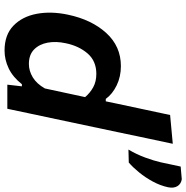

<svg xmlns="http://www.w3.org/2000/svg" viewBox="-7 -818 838 864"><g transform="rotate(90 412.0 -386.0)"><path d="M207.5 12.5Q137 12.5 95.8 -27.2Q54.5 -67 42.2 -132Q30 -197 46 -272.5Q68.5 -379.5 128.5 -445.2Q188.5 -511 277.5 -511Q325 -511 364.2 -492Q403.5 -473 425 -443H436L446.5 -493.5Q459.5 -554.5 472.2 -614Q485 -673.5 497.5 -732.5L627 -744.5Q614.5 -685.5 601.2 -623.2Q588 -561 574 -493.5L515.5 -217Q502 -154.5 491.5 -104.2Q481 -54 469.5 0H361L368.5 -65.5H359Q326.5 -24.5 287.5 -6Q248.5 12.5 207.5 12.5ZM268 -97Q299 -97 328 -114.5Q357 -132 378 -169L417 -350Q398 -372.5 372.5 -386.5Q347 -400.5 312.5 -400.5Q254.5 -400.5 220.5 -361Q186.5 -321.5 174.5 -262.5Q165 -219 172 -181.2Q179 -143.5 202.8 -120.2Q226.5 -97 268 -97ZM653 -545Q674.5 -581 689 -620.5Q703.5 -660 710.5 -691Q715 -713.5 720 -735.8Q725 -758 729.5 -780L786.5 -785Q807.5 -782 817.8 -765.2Q828 -748.5 822.5 -722.5Q815 -688 797 -654.8Q779 -621.5 756.2 -593.5Q733.5 -565.5 711.5 -546.5Z"/></g></svg>

Font: Commissioner SemiBold
Style: Italic
Weight: 600
Italic angle: -12°
Designer: Kostas Bartsokas
Foundry: Kostas Bartsokas
Version: Version 1.000; ttfautohint (v1.8.3)